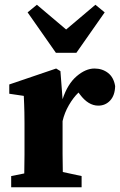

<svg xmlns="http://www.w3.org/2000/svg" viewBox="-20 -787 505 807"><path d="M27 0V-47L82 -58Q83 -95 83 -137Q83 -179 83 -210V-269Q83 -297 82.5 -315Q82 -333 81.5 -348.5Q81 -364 80 -384L19 -393V-432L216 -499L234 -488L243 -370Q264 -434 302 -466.5Q340 -499 377 -499Q410 -499 434 -480.5Q458 -462 464 -425Q463 -386 443 -364.5Q423 -343 393 -343Q351 -343 316 -390L310 -398Q288 -377 269.5 -345Q251 -313 243 -278V-210Q243 -179 243 -139Q243 -99 244 -64L323 -47V0ZM135 -767 258 -663 381 -767 420 -735 301 -565H215L96 -735Z"/></svg>

Font: Source Serif Pro
Style: Bold
Weight: 700
Designer: Frank Grießhammer
Foundry: Adobe Systems Incorporated
Version: Version 3.001;hotconv 1.0.111;makeotfexe 2.5.65597